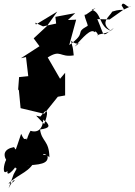

<svg xmlns="http://www.w3.org/2000/svg" viewBox="-75 -583 719 1026"><path d="M327 -513 221 -493 225 -457 155 -442 113 -462 117 -452 231 -521 176 -444 105 -378 136 -336 37 -272 64 -278 76 -176 27 -171 22 -105 26 -100 35 -5 161 25 234 -66 273 -73V-194L246 -162L180 -276C251 -321 243 -275 319 -287C312 -352 315 -314 305 -365C349 -326 381 -380 324 -334C369 -384 411 -433 431 -411C433 -425 455 -396 447 -389C444 -409 500 -393 533 -434C465 -379 486 -388 445 -481L511 -479L583 -530L624 -550C609 -531 584 -584 575 -554C600 -511 591 -544 525 -521C509 -493 456 -462 517 -419C453 -439 469 -516 415 -531C449 -545 440 -544 383 -504C363 -515 402 -442 392 -444C320 -405 394 -413 295 -342L332 -478L288 -476ZM141 40C173 3 138 27 156 27C161 83 143 133 88 116C40 201 88 241 67 159C109 172 73 178 102 182C52 128 65 192 38 132C2 236 13 220 0 203C-55 213 -58 245 -42 271C-55 294 -65 357 -35 331C-43 376 27 295 10 294C-12 324 48 334 36 278L-2 348L-29 423C10 343 17 396 -30 397C37 338 82 340 118 265C69 287 157 299 157 237C176 219 129 256 138 226C131 230 78 311 73 300C169 297 184 280 179 246C120 246 160 225 189 258C188 167 148 175 139 109C198 101 187 87 172 68C111 42 213 -53 161 80L118 35Z"/></svg>

Font: Hussar Lance
Style: ExBdObl
Weight: 700
Foundry: Cannot Into Space Fonts, PlusOne Fonts
Version: Version 2.270